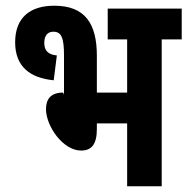

<svg xmlns="http://www.w3.org/2000/svg" viewBox="-20 -652 656 672"><path d="M170 -632C87 -632 33 -592 33 -504C33 -419 85 -379 168 -371L179 -458C148 -461 135 -475 135 -502C135 -528 147 -541 167 -541C195 -541 204 -519 204 -459V-321L201 -328C156 -328 141 -303 141 -270C141 -211 200 -125 264 -125C301 -125 319 -148 319 -200V-220H425V0H546V-514H616V-622H357V-514H425V-328H319V-457C319 -569 278 -632 170 -632Z"/></svg>

Font: Noto Sans Devanagari ExtraCondensed
Style: Bold
Weight: 700
Width: 2
Designer: Jelle Bosma - Monotype Design Team
Foundry: Monotype Imaging Inc.
Version: Version 2.004